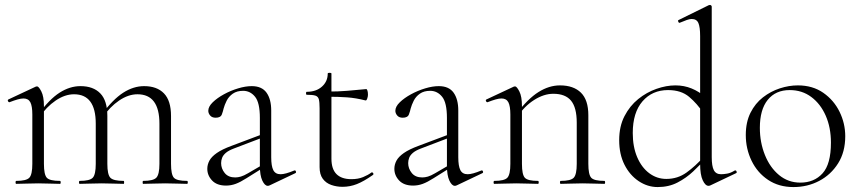

<svg xmlns="http://www.w3.org/2000/svg" viewBox="-20 -745 3482 778"><path d="M560 0Q558 0 558 -6Q558 -12 560 -12Q601 -12 613.5 -25Q626 -38 626 -81V-244Q626 -363 537 -363Q500 -363 462.5 -337.5Q425 -312 396 -269L392 -281Q438 -343 479.5 -369.5Q521 -396 564 -396Q616 -396 644.5 -366.5Q673 -337 673 -275V-81Q673 -38 684.5 -25Q696 -12 738 -12Q741 -12 741 -6Q741 0 738 0Q721 0 698 -1Q675 -2 649 -2Q624 -2 601 -1Q578 0 560 0ZM303 0Q300 0 300 -6Q300 -12 303 -12Q344 -12 356 -25Q368 -38 368 -81V-244Q368 -363 280 -363Q243 -363 205.5 -337.5Q168 -312 139 -269L135 -281Q180 -343 221.5 -369.5Q263 -396 306 -396Q358 -396 386.5 -366.5Q415 -337 415 -275V-81Q415 -38 427 -25Q439 -12 481 -12Q483 -12 483 -6Q483 0 481 0Q463 0 440.5 -1Q418 -2 392 -2Q367 -2 343.5 -1Q320 0 303 0ZM46 0Q43 0 43 -6Q43 -12 46 -12Q87 -12 99 -25Q111 -38 111 -81V-281Q111 -315 103 -330.5Q95 -346 75 -346Q65 -346 51 -342Q37 -338 19 -331Q15 -330 12.5 -335Q10 -340 14 -342L125 -394Q127 -395 130 -395Q137 -395 147.5 -374.5Q158 -354 158 -315V-81Q158 -38 169.5 -25Q181 -12 223 -12Q226 -12 226 -6Q226 0 223 0Q206 0 183 -1Q160 -2 135 -2Q110 -2 86.5 -1Q63 0 46 0Z M1073 6Q1069 8 1065 8Q1053 8 1043 -13Q1033 -34 1033 -74V-267Q1033 -329 1013.5 -353Q994 -377 965 -377Q940 -377 923.5 -365.5Q907 -354 898.5 -337Q890 -320 886 -305Q884 -295 879 -281.5Q874 -268 854 -268Q839 -268 831.5 -277Q824 -286 824 -296Q824 -313 842 -330.5Q860 -348 887.5 -363Q915 -378 945 -387Q975 -396 1000 -396Q1041 -396 1060 -369.5Q1079 -343 1079 -297V-108Q1079 -72 1087.5 -55.5Q1096 -39 1117 -39Q1136 -39 1172 -54Q1177 -56 1179 -50.5Q1181 -45 1176 -43ZM896 7Q859 7 839.5 -13.5Q820 -34 820 -61Q820 -78 828.5 -94Q837 -110 858.5 -125Q880 -140 918 -154L1043 -201L1045 -188L927 -143Q906 -135 895 -125.5Q884 -116 880 -105.5Q876 -95 876 -84Q876 -62 890.5 -44Q905 -26 933 -26Q944 -26 956 -29.5Q968 -33 985 -43L1052 -82L1054 -70L979 -23Q954 -7 935 0Q916 7 896 7Z M1368 12Q1344 12 1322.5 4.5Q1301 -3 1288 -20.5Q1275 -38 1275 -68V-306Q1275 -331 1272 -342.5Q1269 -354 1258 -357.5Q1247 -361 1223 -361Q1220 -361 1220 -367Q1220 -373 1223 -373Q1261 -373 1284.5 -394Q1308 -415 1308 -447Q1308 -450 1315.5 -450Q1323 -450 1323 -447V-102Q1323 -60 1343.5 -39.5Q1364 -19 1404 -19Q1431 -19 1451.5 -27.5Q1472 -36 1485 -46Q1489 -48 1492 -43.5Q1495 -39 1491 -36Q1454 -10 1426 1Q1398 12 1368 12ZM1461 -338Q1422 -348 1386.5 -350.5Q1351 -353 1311 -353V-374Q1350 -374 1386.5 -377Q1423 -380 1464 -384Q1467 -384 1469 -377.5Q1471 -371 1471 -361Q1471 -354 1468 -345.5Q1465 -337 1461 -338Z M1831 6Q1827 8 1823 8Q1811 8 1801 -13Q1791 -34 1791 -74V-267Q1791 -329 1771.5 -353Q1752 -377 1723 -377Q1698 -377 1681.5 -365.5Q1665 -354 1656.5 -337Q1648 -320 1644 -305Q1642 -295 1637 -281.5Q1632 -268 1612 -268Q1597 -268 1589.5 -277Q1582 -286 1582 -296Q1582 -313 1600 -330.5Q1618 -348 1645.5 -363Q1673 -378 1703 -387Q1733 -396 1758 -396Q1799 -396 1818 -369.5Q1837 -343 1837 -297V-108Q1837 -72 1845.5 -55.5Q1854 -39 1875 -39Q1894 -39 1930 -54Q1935 -56 1937 -50.5Q1939 -45 1934 -43ZM1654 7Q1617 7 1597.5 -13.5Q1578 -34 1578 -61Q1578 -78 1586.5 -94Q1595 -110 1616.5 -125Q1638 -140 1676 -154L1801 -201L1803 -188L1685 -143Q1664 -135 1653 -125.5Q1642 -116 1638 -105.5Q1634 -95 1634 -84Q1634 -62 1648.5 -44Q1663 -26 1691 -26Q1702 -26 1714 -29.5Q1726 -33 1743 -43L1810 -82L1812 -70L1737 -23Q1712 -7 1693 0Q1674 7 1654 7Z M2252 0Q2249 0 2249 -6Q2249 -12 2252 -12Q2293 -12 2305 -25Q2317 -38 2317 -81V-248Q2317 -309 2294 -337Q2271 -365 2222 -365Q2184 -365 2144.5 -340Q2105 -315 2076 -271L2072 -283Q2119 -345 2162 -372Q2205 -399 2249 -399Q2304 -399 2334 -369.5Q2364 -340 2364 -278V-81Q2364 -38 2375.5 -25Q2387 -12 2429 -12Q2432 -12 2432 -6Q2432 0 2429 0Q2412 0 2389 -1Q2366 -2 2341 -2Q2316 -2 2292.5 -1Q2269 0 2252 0ZM1983 0Q1980 0 1980 -6Q1980 -12 1983 -12Q2024 -12 2036 -25Q2048 -38 2048 -81V-281Q2048 -315 2040 -330.5Q2032 -346 2012 -346Q2002 -346 1988 -342Q1974 -338 1956 -331Q1952 -330 1949.5 -335Q1947 -340 1951 -342L2062 -394Q2064 -395 2067 -395Q2074 -395 2084.5 -374.5Q2095 -354 2095 -315V-81Q2095 -38 2106.5 -25Q2118 -12 2160 -12Q2163 -12 2163 -6Q2163 0 2160 0Q2143 0 2120 -1Q2097 -2 2072 -2Q2047 -2 2023.5 -1Q2000 0 1983 0Z M2645 13Q2604 13 2568 -11Q2532 -35 2510.5 -77.5Q2489 -120 2489 -177Q2489 -233 2510.5 -274.5Q2532 -316 2566 -343.5Q2600 -371 2640 -385Q2680 -399 2717 -399Q2752 -399 2782.5 -386.5Q2813 -374 2839 -351L2830 -287Q2805 -325 2772.5 -352.5Q2740 -380 2687 -380Q2623 -380 2583.5 -334.5Q2544 -289 2544 -206Q2544 -150 2562 -108Q2580 -66 2611 -43Q2642 -20 2680 -20Q2726 -20 2762 -46Q2798 -72 2830 -108L2838 -101Q2817 -77 2789 -50.5Q2761 -24 2725.5 -5.5Q2690 13 2645 13ZM2864 -718V-108Q2864 -72 2872.5 -55.5Q2881 -39 2902 -39Q2912 -39 2926.5 -41.5Q2941 -44 2957 -54Q2962 -56 2964.5 -50.5Q2967 -45 2962 -43L2859 6Q2855 8 2851 8Q2838 8 2827.5 -14.5Q2817 -37 2817 -81V-599Q2817 -635 2810 -651.5Q2803 -668 2783 -668Q2774 -668 2763 -664Q2752 -660 2735 -653Q2731 -651 2728.5 -657Q2726 -663 2730 -664L2852 -724Q2854 -725 2857 -725Q2859 -725 2861.5 -723Q2864 -721 2864 -718Z M3195 13Q3136 13 3092.5 -16Q3049 -45 3025.5 -93.5Q3002 -142 3002 -198Q3002 -250 3021 -288Q3040 -326 3071.5 -350.5Q3103 -375 3140 -387Q3177 -399 3213 -399Q3273 -399 3316 -369Q3359 -339 3382 -292Q3405 -245 3405 -193Q3405 -129 3376 -83Q3347 -37 3299.5 -12Q3252 13 3195 13ZM3223 -5Q3279 -5 3313 -42.5Q3347 -80 3347 -167Q3347 -228 3326 -276Q3305 -324 3267.5 -352Q3230 -380 3180 -380Q3123 -380 3091 -340.5Q3059 -301 3059 -227Q3059 -168 3079.5 -117Q3100 -66 3137 -35.5Q3174 -5 3223 -5Z"/></svg>

Font: Cormorant Garamond Light Light
Style: Regular
Weight: 300
Version: Version 4.001